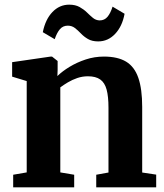

<svg xmlns="http://www.w3.org/2000/svg" viewBox="-20 -803 704 823"><path d="M94.5 -64V-455.5L32 -474.5V-536.5L197 -560.5H203L227 -541.5V-503L226 -477Q247 -497.5 278.2 -516.5Q309.5 -535.5 347.2 -548Q385 -560.5 425.5 -560.5Q484.5 -560.5 520.5 -538.8Q556.5 -517 573 -469.2Q589.5 -421.5 589.5 -344.5V-63.5L649.5 -54.5V0H392.5V-54L445 -63.5V-341.5Q445 -389.5 437 -419Q429 -448.5 409.8 -462.2Q390.5 -476 357 -476Q333 -476 311.2 -468.5Q289.5 -461 271 -450Q252.5 -439 238.5 -428.5V-64L298 -54V0H36.5V-54ZM163.5 -665Q174.5 -720 204.8 -751.5Q235 -783 276.5 -783Q303 -783 321 -773Q339 -763 352.5 -749.8Q366 -736.5 378.5 -726.2Q391 -716 407 -715.5Q428 -715.5 441 -731.2Q454 -747 462.5 -774.5L514 -744Q504 -690 473.5 -657.8Q443 -625.5 401 -625.5Q374.5 -625.5 357 -635.8Q339.5 -646 326.8 -659.5Q314 -673 301 -683Q288 -693 270.5 -693Q249.5 -693 236.5 -677.5Q223.5 -662 214.5 -635Z"/></svg>

Font: Merriweather 36pt
Style: Bold
Weight: 700
Designer: Eben Sorkin
Foundry: Eben Sorkin
Version: Version 2.100